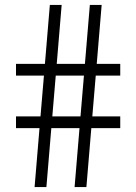

<svg xmlns="http://www.w3.org/2000/svg" viewBox="-20 -760 554 780"><path d="M120.5 0 140.5 -239.5H45V-287H144.5L158.5 -453H45V-500.5H162.5L182.5 -740H230.5L210.5 -500.5H325L345 -740H393L373 -500.5H468.5V-453H369L355 -287H468.5V-239.5H351L331 0H283L303 -239.5H188.5L168.5 0ZM192.5 -287H307L321 -453H206.5Z"/></svg>

Font: Encode Sans Condensed Light
Style: Regular
Weight: 300
Width: 3
Designer: Multiple Designers
Foundry: Impallari Type
Version: Version 3.000; ttfautohint (v1.8.3) -l 8 -r 50 -G 200 -x 14 